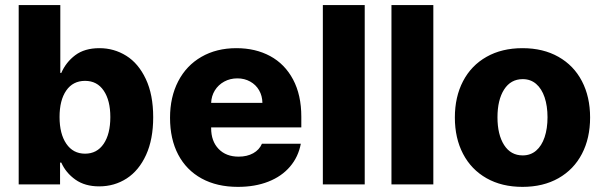

<svg xmlns="http://www.w3.org/2000/svg" viewBox="-20 -727 2379 757"><path d="M53.7 -707H217.8V-439.5H221.7Q239.7 -481.4 276.6 -509.3Q313.5 -537.1 372.1 -537.1Q429.7 -537.1 477.8 -507.1Q525.9 -477.1 554.9 -415.5Q584 -354 584 -264.6Q584 -177.7 555.9 -116.2Q527.8 -54.7 479.5 -23.4Q431.2 7.8 371.1 7.8Q314.9 7.8 277.3 -18.8Q239.7 -45.4 221.7 -85.9H216.8V0H53.7ZM315.4 -121.1Q362.3 -121.1 388.7 -159.9Q415 -198.7 415 -265.6Q415 -331.1 388.9 -369.6Q362.8 -408.2 315.4 -408.2Q267.6 -408.2 241.2 -370.1Q214.8 -332 214.8 -265.6Q214.8 -199.2 241.5 -160.2Q268.1 -121.1 315.4 -121.1Z M650.4 -262.7Q650.4 -344.2 682.6 -406.5Q714.8 -468.8 774.2 -502.9Q833.5 -537.1 912.1 -537.1Q987.3 -537.1 1045.2 -505.9Q1103 -474.6 1135.5 -413.6Q1168 -352.5 1168 -266.6V-224.6H812.5V-221.7Q812.5 -170.4 841.8 -139.9Q871.1 -109.4 920.9 -109.4Q954.1 -109.4 978.3 -122.8Q1002.4 -136.2 1012.7 -160.2H1166Q1156.2 -108.4 1123.5 -70.1Q1090.8 -31.7 1038.3 -11Q985.8 9.8 918 9.8Q835.4 9.8 775.1 -23.2Q714.8 -56.2 682.6 -117.4Q650.4 -178.7 650.4 -262.7ZM1014.6 -321.3Q1014.2 -349.1 1001.5 -371.1Q988.8 -393.1 966.3 -405.5Q943.8 -418 916 -418Q887.2 -418 864 -405.3Q840.8 -392.6 827.1 -370.6Q813.5 -348.6 812.5 -321.3Z M1418 0H1252.9V-707H1418Z M1688.5 0H1523.4V-707H1688.5Z M1773.4 -263.7Q1773.4 -345.2 1805.7 -407Q1837.9 -468.8 1898.2 -502.9Q1958.5 -537.1 2040 -537.1Q2121.6 -537.1 2181.9 -502.9Q2242.2 -468.8 2274.4 -407Q2306.6 -345.2 2306.6 -263.7Q2306.6 -182.1 2274.4 -120.4Q2242.2 -58.6 2181.9 -24.4Q2121.6 9.8 2040 9.8Q1958.5 9.8 1898.2 -24.4Q1837.9 -58.6 1805.7 -120.4Q1773.4 -182.1 1773.4 -263.7ZM2138.7 -264.6Q2138.7 -309.1 2127.2 -343.3Q2115.7 -377.4 2093.8 -396.2Q2071.8 -415 2041 -415Q1993.7 -415 1967.5 -374Q1941.4 -333 1941.4 -264.6Q1941.4 -196.3 1967.5 -155.3Q1993.7 -114.3 2041 -114.3Q2071.8 -114.3 2093.8 -133.1Q2115.7 -151.9 2127.2 -186Q2138.7 -220.2 2138.7 -264.6Z"/></svg>

Font: WEMIX Pretendard ExtraBold
Style: Regular
Weight: 800
Designer: Base glyphs from Inter by Rasmus Andersson; Hangeul glyphs from Noto Sans CJK(Source Han Sans) by Jang Soo-young and Kan
Foundry: Kil Hyung-jin
Version: Version 1.000